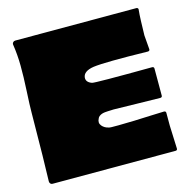

<svg xmlns="http://www.w3.org/2000/svg" viewBox="-95 -722 806 816"><g transform="rotate(-15 307.5 -314.5)"><path d="M583 -166Q583 -142 583 -110L587 -8Q587 0 579 0H38Q32 0 28.5 -4Q25 -8 25 -14Q28 -91 30 -316Q30 -345 33.5 -408.5Q37 -472 36.5 -520.5Q36 -569 29 -614Q28 -620 32 -624.5Q36 -629 42 -629H575Q581 -629 583 -623V-622Q583 -621 581 -598Q580 -589 578 -508L583 -446Q583 -438 574 -438Q386 -442 335 -435Q290 -428 287 -401Q285 -380 311 -371Q323 -367 574 -369Q583 -369 583 -361V-278Q583 -270 583 -259Q583 -248 583 -242Q583 -234 574 -234Q553 -234 467.5 -236Q382 -238 370 -238Q367 -238 359 -237.5Q351 -237 345 -237Q339 -237 331 -236Q323 -235 317.5 -233Q312 -231 306.5 -227Q301 -223 299 -217Q290 -200 301 -186.5Q312 -173 331 -169Q334 -167 372.5 -167.5Q411 -168 443 -169Q475 -170 518 -172Q561 -174 574 -174Q583 -174 583 -166Z"/></g></svg>

Font: Cubao Free 
Style: Regular
Weight: 400
Designer: Aaron Amar
Version: Version 001.001